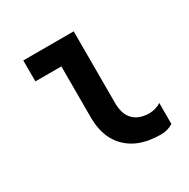

<svg xmlns="http://www.w3.org/2000/svg" viewBox="-126 -637 752 762"><g transform="rotate(-30 250.0 -256.0)"><path d="M403 8Q376 8 348.5 3.5Q321 -1 296.5 -12Q272 -23 251.5 -41.5Q231 -60 218 -84Q205 -108 199.5 -135Q194 -162 194 -189V-424H75V-520H306V-189Q306 -169 311.5 -149.5Q317 -130 330.5 -115.5Q344 -101 363.5 -94.5Q383 -88 403 -88Q417 -88 431.5 -92Q446 -96 458 -104V-8Q446 0 431.5 4Q417 8 403 8Z"/></g></svg>

Font: Iosevka Fixed
Style: Bold
Weight: 700
Monospace: yes
Designer: Belleve Invis
Foundry: Belleve Invis
Version: Version 32.3.0